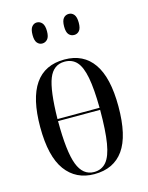

<svg xmlns="http://www.w3.org/2000/svg" viewBox="-114 -818 692 899"><g transform="rotate(-15 231.5 -368.0)"><path d="M231 10Q142 10 92 -58Q42 -126 42 -268Q42 -545 233 -545Q325 -545 373 -476Q421 -407 421 -268Q421 -125 373 -57.5Q325 10 231 10ZM334 -284Q333 -376 322.5 -431Q312 -486 290 -510.5Q268 -535 231 -535Q177 -535 154.5 -478.5Q132 -422 130 -284ZM232 0Q269 0 291.5 -26.5Q314 -53 324 -113Q334 -173 334 -274H130Q130 -126 154 -63Q178 0 232 0ZM308 -644Q292 -644 282 -655.5Q272 -667 272 -694Q272 -722 282 -734Q292 -746 308 -746Q323 -746 333 -734Q343 -722 343 -694Q343 -667 333 -655.5Q323 -644 308 -644ZM153 -644Q139 -644 129 -655.5Q119 -667 119 -694Q119 -722 129 -734Q139 -746 153 -746Q168 -746 178.5 -734Q189 -722 189 -694Q189 -667 178.5 -655.5Q168 -644 153 -644Z"/></g></svg>

Font: Noto Serif Display ExtraCondensed
Style: Regular
Weight: 400
Width: 2
Designer: Monotype Design Team
Foundry: Monotype Imaging Inc.
Version: Version 2.009